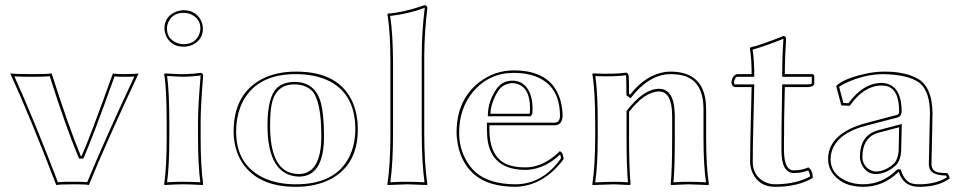

<svg xmlns="http://www.w3.org/2000/svg" viewBox="-20 -718 3728 748"><path d="M199.2 2.9Q96.7 -264.2 20 -432.1Q36.6 -429.2 106.9 -429.2Q167 -429.2 181.2 -432.1Q246.6 -226.1 294.9 -109.9H297.9Q330.1 -181.6 418.5 -428.2Q419.4 -430.7 419.9 -432.1Q429.7 -429.2 462.9 -429.2Q510.3 -429.2 520 -432.1Q392.6 -160.2 326.2 2.9Q316.4 0 273.9 0Q210.4 0 199.2 2.9ZM205.6 -8.3Q225.1 -10.3 273.9 -9.8Q305.7 -9.8 319.8 -8.3Q385.3 -167 503.4 -419.9Q488.3 -418.9 462.9 -418.9Q438.5 -418.9 426.3 -420.4Q339.8 -179.2 307.1 -106L304.7 -100.1H288.6L285.6 -106Q236.8 -222.2 173.8 -420.9Q153.3 -418.9 106.9 -418.9Q60.1 -418.9 36.1 -420.4Q109.4 -258.8 205.6 -8.3Z M629.4 -234.9Q629.4 -374 619.6 -428.2L622.6 -432.1Q629.4 -432.1 647 -430.7Q677.7 -428.7 693.4 -429.2Q698.2 -429.2 702.9 -429.2Q707.5 -429.2 711.9 -429.7Q716.3 -430.2 720.5 -430.2Q724.6 -430.2 729.5 -430.7Q734.4 -431.2 737.1 -431.2Q739.7 -431.2 744.6 -432.1Q749.5 -433.1 751 -433.1Q752.4 -433.1 757.3 -433.6L762.7 -434.1Q771 -432.1 771.5 -423.8Q761.7 -301.3 761.7 -246.1V-180.2Q761.7 -70.8 771.5 0L769.5 2.9Q723.6 0 695.3 0Q665 0 621.6 2.9L619.6 0Q629.4 -68.4 629.4 -180.2ZM620.6 -606.9Q620.6 -650.4 660.2 -669.9Q677.2 -677.7 695.3 -678.2Q740.7 -678.2 761.7 -640.6Q770 -624.5 770.5 -606.9Q770.5 -563.5 731 -543.9Q713.9 -536.1 695.3 -536.1Q649.9 -536.1 629.4 -573.2Q621.1 -589.4 620.6 -606.9ZM639.6 -234.9V-180.2Q639.6 -72.3 630.9 -7.8Q666 -10.3 695.3 -9.8Q725.6 -9.8 760.3 -7.8Q751.5 -76.7 751.5 -180.2V-246.1Q751.5 -304.2 761.7 -423.8Q719.7 -418.9 693.4 -418.9Q683.1 -418.9 630.9 -421.9Q639.6 -364.3 639.6 -234.9ZM630.4 -606.9Q630.4 -568.8 666 -552.2Q680.2 -545.9 695.3 -545.9Q737.3 -545.9 754.4 -580.6Q760.3 -593.3 760.7 -606.9Q760.7 -645 725.1 -661.6Q710.9 -668 695.3 -668Q653.3 -668 636.7 -633.3Q630.4 -620.1 630.4 -606.9Z M1127 -389.2Q1053.2 -389.2 1038.1 -310.1Q1032.2 -279.8 1032.2 -228Q1032.2 -65.4 1116.2 -43.5Q1130.9 -40 1146 -40Q1231.4 -42.5 1231.9 -187Q1231.9 -325.7 1195.3 -364.3Q1170.9 -388.7 1127 -389.2ZM890.1 -205.1Q890.1 -352.1 1001 -410.2Q1058.1 -439.5 1134.3 -439Q1302.7 -439 1355 -316.9Q1374 -271 1374 -213.9Q1374 -76.7 1268.6 -20.5Q1210.9 9.8 1132.3 9.8Q985.8 9.8 923.8 -84Q890.6 -135.3 890.1 -205.1ZM1127 -398.9Q1205.1 -398.9 1228.5 -322.8Q1242.2 -276.4 1242.2 -187Q1242.2 -41 1157.7 -30.8Q1151.9 -30.3 1146 -29.8Q1022.9 -33.2 1022 -228Q1022 -339.8 1059.1 -375.5Q1084.5 -398.4 1127 -398.9ZM899.9 -205.1Q899.9 -80.1 1001.5 -27.8Q1056.6 0 1132.3 0Q1285.6 0 1339.8 -105Q1363.8 -152.3 1364.3 -213.9Q1364.3 -357.9 1252 -407.2Q1202.1 -428.7 1134.3 -429.2Q989.3 -430.2 930.7 -331.1Q900.4 -278.3 899.9 -205.1Z M1501 -200.2V-474.1Q1501 -595.7 1489.3 -662.1L1491.2 -665Q1550.3 -669.4 1625.5 -694.8Q1630.9 -696.8 1634.3 -698.2Q1644 -696.3 1645 -688Q1633.3 -591.8 1632.8 -500V-200.2Q1632.8 -80.6 1645 0L1643.1 2.9Q1641.6 2.9 1566.9 0L1490.2 2.9L1489.3 0Q1501 -76.7 1501 -200.2ZM1511.2 -200.2Q1511.2 -83 1500.5 -7.8Q1539.6 -10.3 1566.9 -9.8Q1595.2 -9.8 1633.8 -7.8Q1623 -87.4 1623 -200.2V-500Q1623 -593.3 1634.8 -687.5Q1571.3 -664.1 1500 -655.8Q1510.7 -587.4 1511.2 -474.1Z M2160.6 -128.9Q2173.8 -125 2175.8 -98.1Q2097.7 6.3 1988.8 9.8Q1880.9 9.3 1825.7 -40Q1769.5 -90.8 1760.3 -177.7Q1758.8 -190.4 1758.8 -202.1Q1758.8 -329.6 1848.1 -398.4Q1907.7 -443.8 1981.9 -443.8Q2126.5 -443.8 2162.1 -331.5Q2171.4 -300.8 2171.9 -266.1Q2169.9 -231.4 2142.6 -230H1886.7V-213.9Q1886.7 -90.8 1977.1 -70.8Q1998.5 -65.9 2027.8 -65.9Q2087.4 -65.9 2144.5 -113.8Q2153.3 -121.6 2160.6 -128.9ZM1890.6 -274.9H2043Q2044.9 -277.8 2044.9 -295.9Q2044.9 -379.4 1989.7 -392.6Q1982.4 -394 1975.6 -394Q1940.9 -392.6 1921.9 -365.2Q1892.6 -320.3 1890.6 -274.9ZM2162.1 -116.2Q2106.4 -63 2039.6 -56.6Q2032.7 -56.2 2027.8 -56.2Q1902.3 -56.2 1881.3 -162.1Q1877 -186 1877 -213.9V-240.2H2142.6Q2161.1 -241.7 2161.6 -266.1Q2161.6 -383.3 2067.9 -419.9Q2030.8 -434.1 1981.9 -434.1Q1886.7 -434.1 1824.7 -362.8Q1769.5 -297.9 1768.6 -202.1Q1768.6 -122.1 1816.9 -63.5Q1824.7 -54.2 1832.5 -47.4Q1885.7 -0.5 1988.8 0Q2094.7 -1 2165.5 -101.1Q2165 -109.9 2162.1 -116.2ZM1880.4 -265.1 1880.9 -275.4Q1882.8 -324.2 1913.6 -370.6Q1936 -403.3 1975.6 -403.8Q2022.5 -403.8 2043.5 -357.4Q2054.7 -331.5 2054.7 -295.9Q2054.7 -275.9 2053.2 -272.9Q2051.3 -269.5 2049.8 -268.1L2046.9 -265.1Z M2731 -180.2Q2731 -69.3 2741.7 0L2739.7 2.9Q2738.3 2.9 2661.6 0Q2661.6 0 2594.7 2.9L2592.8 0Q2598.6 -54.2 2598.6 -180.2V-269Q2597.7 -361.3 2546.9 -361.8Q2491.2 -360.4 2430.7 -282.2V-180.2Q2430.7 -67.9 2436.5 0L2433.6 2.9Q2432.1 2.9 2371.6 0Q2371.6 0 2289.6 2.9L2287.6 0Q2298.3 -70.3 2298.8 -180.2V-234.9Q2298.8 -367.7 2287.6 -429.2L2289.6 -432.1Q2375 -428.2 2419.9 -435.1Q2427.2 -433.1 2428.7 -424.8Q2430.7 -413.6 2430.7 -352.1L2434.6 -349.1Q2495.6 -427.2 2573.7 -438Q2583 -439 2591.8 -439Q2719.7 -439 2730 -315.4Q2731 -303.2 2731 -291ZM2720.7 -180.2V-291Q2720.7 -404.8 2638.7 -424.3Q2617.7 -429.2 2591.8 -429.2Q2522 -429.2 2459.5 -362.3Q2450.2 -352.5 2442.9 -342.8L2436.5 -335.4L2420.4 -346.7V-352.1Q2420.4 -412.6 2418.9 -423.3V-424.3L2418.5 -424.8Q2377 -418.9 2299.3 -421.4Q2309.1 -356.9 2308.6 -234.9V-180.2Q2308.6 -74.2 2298.8 -7.3Q2342.8 -9.8 2371.6 -9.8Q2398.9 -9.8 2426.3 -7.8Q2420.9 -73.7 2420.9 -180.2V-285.2L2422.9 -288.1Q2487.3 -371.1 2546.9 -372.1Q2602.5 -372.1 2607.9 -287.6Q2608.4 -278.3 2608.9 -269V-180.2Q2608.9 -58.1 2603.5 -7.8Q2634.3 -10.3 2661.6 -9.8Q2689.9 -9.8 2730.5 -7.8Q2720.7 -74.7 2720.7 -180.2Z M2842.3 -378.9Q2831.5 -381.8 2829.6 -395Q2829.6 -414.6 2843.3 -425.8Q2847.2 -428.2 2850.6 -429.2H2908.2Q2908.2 -489.3 2901.4 -529.8L2903.3 -533.2Q2943.8 -542.5 3033.2 -578.1Q3041.5 -576.2 3042.5 -567.9Q3037.6 -494.1 3037.6 -429.2H3144.5Q3151.4 -427.7 3152.3 -422.9V-392.1Q3150.9 -379.9 3128.4 -378.9H3037.6L3035.2 -272Q3035.2 -262.2 3034.9 -252.7Q3034.7 -243.2 3034.7 -233.2Q3034.7 -223.1 3034.7 -215.8Q3034.7 -208.5 3034.7 -198.2Q3034.7 -188 3034.4 -182.9Q3034.2 -177.7 3034.2 -167.2Q3034.2 -156.7 3034.2 -154.3Q3034.2 -151.9 3034.2 -141.6Q3034.2 -131.3 3034.2 -130.9Q3035.2 -55.2 3071.3 -54.2Q3106 -54.7 3129.4 -65.9Q3146 -54.2 3146.5 -24.9Q3087.9 9.8 2999.5 9.8Q2937.5 9.8 2912.1 -43.9Q2902.3 -65.4 2902.3 -87.9Q2902.3 -141.6 2905.3 -261.2L2908.2 -378.9ZM2842.3 -389.2H2918.5L2915.5 -260.7Q2912.6 -141.6 2912.6 -87.9Q2912.6 -38.1 2951.7 -13.2Q2973.1 -0.5 2999.5 0Q3081.5 -0.5 3136.2 -30.8Q3134.3 -45.9 3127.9 -54.2Q3105 -43.9 3071.3 -43.9Q3024.9 -45.4 3024.4 -130.9Q3024.4 -217.8 3025.4 -272.5L3027.3 -389.2H3128.4Q3137.2 -389.6 3142.6 -392.6V-418.9H3027.3V-429.2Q3027.3 -497.6 3032.2 -566.9Q2953.1 -535.6 2912.1 -524.9Q2918 -486.8 2918.5 -429.2V-418.9H2850.6Q2843.8 -415.5 2839.8 -399.9Q2839.4 -397 2839.4 -395Z M3608.9 -80.1Q3608.9 -50.8 3636.7 -45.9Q3648.4 -43.9 3669.9 -43.9Q3677.7 -36.6 3679.7 -22.9Q3636.2 9.8 3561 9.8Q3507.3 9.8 3486.8 -34.7Q3483.9 -41.5 3481.9 -47.9H3480Q3421.4 9.8 3342.8 9.8Q3266.6 9.8 3228 -37.1Q3206.5 -64 3206.1 -98.1Q3206.1 -180.2 3306.6 -222.7Q3331.5 -232.9 3359.9 -240.2L3477.1 -271Q3482.4 -274.4 3482.9 -283.2Q3482.9 -375.5 3428.7 -383.8Q3421.4 -384.8 3414.1 -384.8Q3344.7 -383.8 3291 -306.2L3257.8 -307.1L3237.8 -381.8L3240.7 -386.2Q3271 -412.6 3349.6 -430.2Q3389.6 -439 3422.9 -439Q3505.9 -439.9 3557.6 -410.2Q3566.9 -404.8 3572.8 -398.9Q3612.3 -361.8 3612.8 -276.9Q3612.8 -272.5 3611.8 -215.8Q3608.9 -98.6 3608.9 -80.1ZM3482.9 -222.2 3402.8 -201.2Q3340.3 -183.6 3339.8 -106.9Q3339.8 -74.2 3367.7 -57.1Q3379.9 -50.3 3392.1 -49.8Q3432.6 -50.8 3465.8 -84Q3478 -100.1 3481 -128.9ZM3598.6 -80.1Q3598.6 -98.1 3601.6 -217.8Q3603 -272.5 3603 -276.9Q3602.5 -358.4 3566.4 -391.6Q3531.7 -422.4 3445.8 -428.2Q3433.1 -429.2 3422.9 -429.2Q3346.7 -429.2 3272 -393.1Q3256.8 -385.7 3249 -379.9L3265.6 -316.9L3285.6 -315.9Q3342.3 -394 3414.1 -395Q3492.2 -393.1 3492.7 -283.2Q3491.7 -266.6 3480 -261.7V-261.2L3362.3 -230.5Q3241.2 -201.2 3219.7 -126Q3215.8 -111.8 3215.8 -98.1Q3215.8 -40.5 3276.4 -13.2Q3307.1 0 3342.8 0Q3418 -1 3472.7 -55.2L3475.6 -58.1H3489.3L3491.2 -51.3Q3505.4 -9.8 3535.6 -2.4Q3546.9 0 3561 0Q3627.4 -0.5 3668.9 -27.3Q3667.5 -31.2 3665.5 -34.2Q3610.4 -34.7 3601.1 -62.5Q3598.6 -70.8 3598.6 -80.1ZM3493.2 -234.9 3490.7 -128.9Q3488.8 -96.2 3473.1 -77.1Q3435.5 -40.5 3392.1 -40Q3355 -40 3336.9 -77.6Q3330.1 -92.8 3330.1 -106.9Q3330.1 -183.1 3388.2 -206.5Q3394.5 -209 3400.4 -210.4Z"/></svg>

Font: Linux Biolinum Outline O
Style: Bold
Weight: 700
Designer: Philipp H. Poll
Foundry: Philipp H. Poll
Version: Version 0.9.2